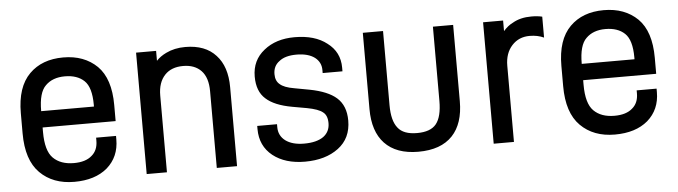

<svg xmlns="http://www.w3.org/2000/svg" viewBox="-40 -669 2929 830"><g transform="rotate(-5 1424.5 -254.0)"><path d="M137.2 -210Q137.2 -128.9 168.9 -97.2Q201.2 -64.9 258.8 -64.9Q310.1 -64.9 336.9 -88.9Q363.8 -111.3 363.8 -152.8V-166H450.2V-150.9Q450.2 -75.2 397 -28.8Q343.8 16.1 253.9 16.1Q161.1 16.1 105 -40Q48.8 -96.2 48.8 -211.9V-299.8Q48.8 -413.1 105 -469.2Q159.7 -523.9 252 -523.9Q342.8 -523.9 398.9 -469.2Q454.1 -414.1 454.1 -299.8V-230H137.2ZM168 -411.1Q137.2 -381.8 137.2 -301.8V-300.8H366.2V-309.1Q366.2 -384.3 335.9 -413.1Q305.7 -441.9 252 -441.9Q198.7 -441.9 168 -411.1Z M654.8 -517.1V-474.1Q671.4 -492.2 697.8 -504.9Q734.4 -522.9 781.7 -522.9Q868.2 -522.9 914.1 -472.2Q960 -422.9 960 -333V9.8H872.1V-323.2Q872.1 -382.3 843.8 -412.1Q815.4 -441.9 765.1 -441.9Q714.4 -441.9 686 -412.1Q655.8 -380.4 655.8 -323.2V9.8H567.9V-517.1Z M1115.7 -25.9Q1062 -68.8 1062 -142.1V-155.8H1147.9V-143.1Q1147.9 -106 1176.8 -84Q1206.5 -62 1257.8 -62Q1312 -62 1341.8 -83Q1370.1 -104 1370.1 -141.1Q1370.1 -174.8 1351.1 -189Q1332.5 -204.6 1282.7 -213.9L1219.7 -225.1Q1143.1 -238.8 1106.9 -272Q1069.8 -304.7 1069.8 -369.1Q1069.8 -439.9 1123 -481.9Q1174.8 -523.9 1255.9 -523.9Q1344.2 -523.9 1396 -482.9Q1449.7 -442.9 1449.7 -375V-358.9H1363.8V-372.1Q1363.8 -405.8 1336.9 -426.8Q1308.1 -448.2 1257.8 -448.2Q1208 -448.2 1182.1 -426.8Q1155.8 -407.7 1155.8 -372.1Q1155.8 -342.8 1173.8 -328.1Q1191.9 -311.5 1235.8 -304.2L1301.8 -292Q1379.9 -276.9 1417 -244.1Q1456.1 -209.5 1456.1 -145Q1456.1 -67.9 1399.9 -25.9Q1343.8 16.1 1254.9 16.1Q1168.9 16.1 1115.7 -25.9Z M1600.6 -37.1Q1551.8 -88.9 1551.8 -186V-517.1H1639.6V-194.8Q1639.6 -127.4 1665 -96.2Q1689 -64.9 1748 -64.9Q1806.6 -64.9 1831.1 -95.2Q1856 -126 1856 -194.8V-517.1H1943.8V-186Q1943.8 -88.9 1895 -37.1Q1844.7 16.1 1746.6 16.1Q1650.9 16.1 1600.6 -37.1Z M2283.7 -523.9Q2310.5 -523.9 2330.6 -519V-428.2Q2303.2 -440.9 2268.6 -440.9Q2221.7 -440.9 2191.9 -408.2Q2161.6 -375 2161.6 -320.8V9.8H2073.7V-517.1H2160.6V-471.2Q2179.7 -493.2 2201.7 -503.9Q2235.4 -523.9 2283.7 -523.9Z M2482.9 -210Q2482.9 -128.9 2514.6 -97.2Q2546.9 -64.9 2604.5 -64.9Q2655.8 -64.9 2682.6 -88.9Q2709.5 -111.3 2709.5 -152.8V-166H2795.9V-150.9Q2795.9 -75.2 2742.7 -28.8Q2689.5 16.1 2599.6 16.1Q2506.8 16.1 2450.7 -40Q2394.5 -96.2 2394.5 -211.9V-299.8Q2394.5 -413.1 2450.7 -469.2Q2505.4 -523.9 2597.7 -523.9Q2688.5 -523.9 2744.6 -469.2Q2799.8 -414.1 2799.8 -299.8V-230H2482.9ZM2513.7 -411.1Q2482.9 -381.8 2482.9 -301.8V-300.8H2711.9V-309.1Q2711.9 -384.3 2681.6 -413.1Q2651.4 -441.9 2597.7 -441.9Q2544.4 -441.9 2513.7 -411.1Z"/></g></svg>

Font: D-DIN-PRO Medium
Style: Regular
Weight: 500
Designer: datto
Foundry: CyberFei
Version: Version 1.000;hotconv 1.0.109;makeotfexe 2.5.65596